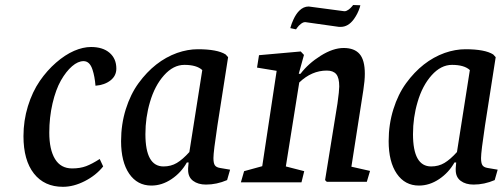

<svg xmlns="http://www.w3.org/2000/svg" viewBox="-20 -717 1982 755"><path d="M263.7 -54.7Q294.9 -54.7 318.4 -63.5Q341.8 -72.3 372.1 -91.8L385.7 -62.5Q357.4 -27.3 313.5 -4.9Q269.5 17.6 227.5 17.6Q154.3 17.6 113.3 -34.7Q72.3 -86.9 72.3 -181.6Q72.3 -242.7 89.8 -299.6Q107.4 -356.4 136.7 -398.9Q165 -439.9 200.4 -470.7Q235.8 -501.5 271.5 -517.1Q306.6 -532.2 337.9 -532.2Q384.3 -532.2 410.9 -509.3Q437.5 -486.3 437.5 -447.3Q437.5 -418.9 414.6 -400.9Q391.6 -382.8 355.5 -379.9Q352.5 -416.5 343.8 -442.9Q333 -476.6 308.6 -476.6Q286.6 -476.6 263.4 -456.5Q240.2 -436.5 219.7 -400.9Q199.2 -364.7 186.5 -310.1Q173.8 -255.4 173.8 -195.3Q173.8 -128.9 196.3 -91.8Q218.8 -54.7 263.7 -54.7Z M884.8 -49.8 873 -8.8Q832 8.8 790 8.8Q758.8 8.8 739.3 -5.9Q719.7 -20.5 719.7 -48.8V-55.7L721.7 -78.1H714.8Q692.4 -38.1 654.5 -12.7Q616.7 12.7 575.2 12.7Q520 12.7 488 -33.9Q456.1 -80.6 456.1 -162.1Q456.1 -228 474.6 -287.4Q493.2 -346.7 524.9 -390.1Q588.4 -477.1 676.3 -508.8Q718.3 -523.4 757.8 -523.4Q834.5 -523.4 867.2 -502.9L877 -492.2L835 -223.6Q819.3 -120.1 819.3 -95.7Q819.3 -75.7 824.7 -67.4Q830.1 -59.1 844.7 -56.6ZM775.4 -441.4Q753.4 -461.9 705.1 -461.9Q661.6 -461.9 625 -420.9Q588.4 -379.9 569.8 -315.9Q551.8 -255.4 551.8 -189.5Q551.8 -62.5 623 -62.5Q652.3 -62.5 675.3 -76.2Q698.2 -89.8 724.6 -119.1Z M1361.8 -61.5 1435.1 -44.9 1422.4 -2H1265.1L1258.3 -8.8L1307.1 -310.5Q1314 -359.9 1314 -377Q1314 -411.1 1302.2 -425.3Q1290.5 -439.5 1265.1 -439.5Q1205.6 -439.5 1156.7 -392.6L1104 -62.5L1176.3 -43.9L1165.5 0H927.2L939.9 -43.9L1011.2 -63.5L1067.9 -438.5L990.7 -451.2L998.5 -500L1162.6 -514.6L1175.3 -501L1154.8 -426.8H1161.6Q1192.4 -467.3 1241 -497.8Q1289.6 -528.3 1331.5 -528.3Q1373.5 -528.3 1394 -504.6Q1414.6 -481 1414.6 -426.8Q1414.6 -400.4 1408.7 -362.3ZM1121.6 -606.4Q1122.6 -609.4 1123 -611.3Q1126 -623 1133.8 -640.1Q1143.6 -661.6 1156.7 -674.8Q1173.3 -691.4 1193.8 -691.4Q1196.3 -691.4 1197.8 -690.9Q1199.2 -690.4 1201.7 -690.4L1333.5 -672.9H1335.4Q1341.8 -672.9 1350.1 -678.7Q1358.4 -684.6 1363.8 -691.4L1368.7 -697.3L1397 -696.3Q1396.5 -694.8 1395.8 -691.7Q1395 -688.5 1394.5 -687Q1386.7 -662.6 1371.1 -641.1Q1349.1 -611.3 1319.8 -611.3H1313L1181.2 -629.9H1179.2Q1171.9 -629.9 1163.1 -623Q1154.3 -616.2 1148.9 -608.4L1144 -601.6Z M1937 -49.8 1925.3 -8.8Q1884.3 8.8 1842.3 8.8Q1811 8.8 1791.5 -5.9Q1772 -20.5 1772 -48.8V-55.7L1773.9 -78.1H1767.1Q1744.6 -38.1 1706.8 -12.7Q1668.9 12.7 1627.4 12.7Q1572.3 12.7 1540.3 -33.9Q1508.3 -80.6 1508.3 -162.1Q1508.3 -228 1526.9 -287.4Q1545.4 -346.7 1577.1 -390.1Q1640.6 -477.1 1728.5 -508.8Q1770.5 -523.4 1810.1 -523.4Q1886.7 -523.4 1919.4 -502.9L1929.2 -492.2L1887.2 -223.6Q1871.6 -120.1 1871.6 -95.7Q1871.6 -75.7 1877 -67.4Q1882.3 -59.1 1897 -56.6ZM1827.6 -441.4Q1805.7 -461.9 1757.3 -461.9Q1713.9 -461.9 1677.2 -420.9Q1640.6 -379.9 1622.1 -315.9Q1604 -255.4 1604 -189.5Q1604 -62.5 1675.3 -62.5Q1704.6 -62.5 1727.5 -76.2Q1750.5 -89.8 1776.9 -119.1Z"/></svg>

Font: Neuton
Style: Italic
Weight: 400
Italic angle: -9°
Designer: Brian M Zick
Version: Version 1.32